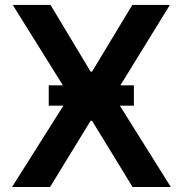

<svg xmlns="http://www.w3.org/2000/svg" viewBox="-20 -747 730 767"><path d="M233.3 -324.9H174.7V-406.2H231.2L30.9 -727.3H181.8L342 -460.9H347.7L508.5 -727.3H658.7L460.9 -406.2H514.9V-324.9H458.8L662.3 0H509.6L347.7 -264.6H342L180 0H28.1Z"/></svg>

Font: Inter P Semi Bold
Style: Regular
Weight: 600
Designer: Rasmus Andersson
Foundry: rsms
Version: Version 3.018;git-588b23468